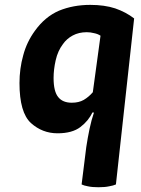

<svg xmlns="http://www.w3.org/2000/svg" viewBox="-20 -538 590 803"><path d="M373 -67.4Q362.3 -36.1 354.5 1Q346.7 38.1 340.8 77.1Q334 128.9 321.3 233.4Q331.1 238.3 347.7 241.2Q365.2 245.1 391.6 245.1Q418.9 245.1 436.5 241.2Q454.1 238.3 464.8 233.4Q490.2 2 541 -460.9Q506.8 -487.3 461.9 -502.9Q417 -517.6 357.4 -517.6Q286.1 -517.6 226.6 -493.2Q168 -467.8 126 -409.2Q91.8 -362.3 77.1 -306.6Q61.5 -251 61.5 -190.4Q61.5 -67.4 109.4 -23.4Q157.2 19.5 220.7 19.5Q282.2 19.5 316.4 -6.8Q350.6 -33.2 366.2 -67.4Q368.2 -67.4 373 -67.4ZM368.2 -152.3Q351.6 -132.8 330.1 -120.1Q309.6 -108.4 280.3 -108.4Q242.2 -108.4 223.6 -131.8Q204.1 -155.3 204.1 -211.9Q204.1 -247.1 212.9 -286.1Q221.7 -325.2 243.2 -353.5Q258.8 -376 284.2 -389.6Q309.6 -403.3 342.8 -403.3Q358.4 -403.3 373 -399.4Q388.7 -396.5 400.4 -388.7Q389.6 -309.6 368.2 -152.3Z"/></svg>

Font: cl
Style: Bold Italic
Weight: 400
Designer: Mitja Miklavcic
Version: Version 7.504; 2011; Build 1022